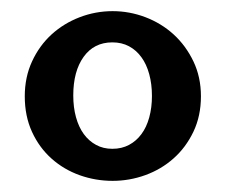

<svg xmlns="http://www.w3.org/2000/svg" viewBox="-20 -737 410 348"><path d="M184.1 -716.8Q214.8 -716.8 243.7 -705.8Q272.5 -694.8 294.7 -674.6Q316.9 -654.3 330.6 -625.7Q344.2 -597.2 344.2 -562.5Q344.2 -526.9 330.6 -498.3Q316.9 -469.7 294.7 -450Q272.5 -430.2 243.7 -419.7Q214.8 -409.2 184.1 -409.2Q153.3 -409.2 124.5 -419.4Q95.7 -429.7 73.5 -449.5Q51.3 -469.2 38.1 -497.8Q24.9 -526.4 24.9 -562.5Q24.9 -597.2 38.1 -625.7Q51.3 -654.3 73.5 -674.6Q95.7 -694.8 124.5 -705.8Q153.3 -716.8 184.1 -716.8ZM183.6 -660.2Q150.4 -660.2 131.6 -634Q112.8 -607.9 112.8 -564Q112.8 -542.5 117.7 -524.7Q122.6 -506.8 131.8 -494.1Q141.1 -481.4 154.1 -474.4Q167 -467.3 183.6 -467.3Q200.7 -467.3 213.9 -474.4Q227.1 -481.4 236.3 -493.9Q245.6 -506.3 250.5 -524.2Q255.4 -542 255.4 -563Q255.4 -584.5 250.5 -602.5Q245.6 -620.6 236.3 -633.3Q227.1 -646 213.9 -653.1Q200.7 -660.2 183.6 -660.2Z"/></svg>

Font: VarendraSemibold
Style: Regular
Weight: 600
Designer: Jacob Thomas
Foundry: Bangla Type Foundry
Version: Version 1.008